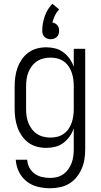

<svg xmlns="http://www.w3.org/2000/svg" viewBox="-20 -780 540 1023"><path d="M247 223Q214 223 181 215Q148 207 122 186.5Q96 166 81 135.5Q66 105 64 71H125Q126 93 136.5 113Q147 133 164.5 145.5Q182 158 203.5 163Q225 168 247 168Q266 168 284 163.5Q302 159 317.5 148Q333 137 344 121.5Q355 106 361.5 88.5Q368 71 370.5 52.5Q373 34 373 15V-96Q365 -73 351 -53Q337 -33 317.5 -18.5Q298 -4 274.5 2Q251 8 227 8Q201 8 176.5 1.5Q152 -5 131.5 -20Q111 -35 96.5 -56Q82 -77 73.5 -100.5Q65 -124 61.5 -149.5Q58 -175 58 -200V-320Q58 -345 61.5 -370.5Q65 -396 73.5 -419.5Q82 -443 96.5 -464Q111 -485 131.5 -500Q152 -515 176.5 -521.5Q201 -528 227 -528Q251 -528 274.5 -522Q298 -516 317.5 -501.5Q337 -487 351 -467Q365 -447 373 -424V-520H434V15Q434 42 430 68Q426 94 415.5 118.5Q405 143 388 164Q371 185 348.5 198.5Q326 212 299.5 217.5Q273 223 247 223ZM249 -47Q268 -47 286 -51.5Q304 -56 319.5 -67Q335 -78 345.5 -93.5Q356 -109 362 -126.5Q368 -144 370.5 -162.5Q373 -181 373 -200V-320Q373 -339 370.5 -357.5Q368 -376 362 -393.5Q356 -411 345.5 -426.5Q335 -442 319.5 -453Q304 -464 286 -468.5Q268 -473 249 -473Q230 -473 211.5 -468.5Q193 -464 177 -453.5Q161 -443 149.5 -427.5Q138 -412 131 -394.5Q124 -377 121.5 -358Q119 -339 119 -320V-200Q119 -181 121.5 -162Q124 -143 131 -125.5Q138 -108 149.5 -92.5Q161 -77 177 -66.5Q193 -56 211.5 -51.5Q230 -47 249 -47ZM250 -571Q241 -571 232.5 -574Q224 -577 217.5 -583Q211 -589 208 -598Q205 -607 205 -616Q205 -655 218.5 -693.5Q232 -732 259 -760L295 -730Q281 -715 272.5 -697Q264 -679 259 -660Q267 -659 274 -655Q281 -651 286 -645Q291 -639 293 -631.5Q295 -624 295 -616Q295 -607 292 -598Q289 -589 282.5 -583Q276 -577 267.5 -574Q259 -571 250 -571Z"/></svg>

Font: Iosevka Curly Light
Style: Regular
Weight: 300
Monospace: yes
Designer: Belleve Invis
Foundry: Belleve Invis
Version: Version 22.1.2; ttfautohint (v1.8.4)